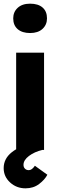

<svg xmlns="http://www.w3.org/2000/svg" viewBox="-23 -817 325 1046"><path d="M65 0V-530H217V0ZM141 -637Q98 -637 73.5 -658Q49 -679 49 -717Q49 -752 73.5 -774.5Q98 -797 141 -797Q185 -797 209 -776Q233 -755 233 -717Q233 -682 208.5 -659.5Q184 -637 141 -637ZM116 209Q67 209 32 177Q-3 145 -3 99Q-3 48 40.5 13Q84 -22 169 -45L207 0Q165 10 135 32.5Q105 55 105 81Q105 94 113 102Q121 110 134 110Q151 110 167 86L235 135Q221 162 190 185.5Q159 209 116 209Z"/></svg>

Font: Readex Pro bold
Style: Bold
Weight: 700
Designer: Bonnie Shaver-Troup, Thomas Jockin
Foundry: Lexend
Version: Version 1.200; ttfautohint (v1.8.3)